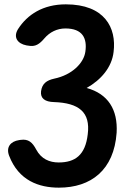

<svg xmlns="http://www.w3.org/2000/svg" viewBox="-20 -816 599 884"><path d="M75 -172 68 -171C28 -165 7 -138 22 -99C66 16 160 48 251 48C399 48 505 -33 517 -205C523 -312 477 -384 379 -411C445 -448 495 -506 503 -577C517 -688 462 -796 283 -796C178 -796 106 -749 63 -682C40 -645 60 -615 102 -607L109 -606C143 -599 162 -613 185 -640C209 -668 243 -685 281 -685C360 -685 382 -640 373 -578C366 -526 312 -471 230 -454C194 -446 174 -431 169 -396C165 -363 187 -347 229 -346C343 -342 397 -300 384 -198C373 -101 325 -68 250 -68C208 -68 170 -84 147 -127C129 -161 111 -177 75 -172Z"/></svg>

Font: 寒蝉团圆体 Round
Style: Regular
Weight: 500
Designer: 寒蝉字型
Version: Version 2.700;Glyphs 3.1.1 (3135)